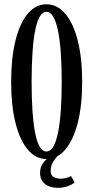

<svg xmlns="http://www.w3.org/2000/svg" viewBox="-20 -731 432 896"><path d="M196.5 11Q146 11 109 -33.5Q72 -78 52 -158.5Q32 -239 32 -349Q32 -459.5 52 -540.8Q72 -622 109 -666.5Q146 -711 196.5 -711Q247.5 -711 285 -666.5Q322.5 -622 343 -540.8Q363.5 -459.5 363.5 -349Q363.5 -239 343 -158.5Q322.5 -78 285 -33.5Q247.5 11 196.5 11ZM196.5 -24Q215 -24 228.5 -46.5Q242 -69 250.8 -111.8Q259.5 -154.5 263.8 -214.5Q268 -274.5 268 -349Q268 -424 263.8 -484.2Q259.5 -544.5 250.8 -587.2Q242 -630 228.5 -653Q215 -676 196.5 -676Q178.5 -676 165.2 -653Q152 -630 143.8 -587.2Q135.5 -544.5 131.5 -484.2Q127.5 -424 127.5 -349Q127.5 -274.5 131.5 -214.5Q135.5 -154.5 143.8 -111.8Q152 -69 165.2 -46.5Q178.5 -24 196.5 -24ZM249.5 145.5Q228.5 145.5 209.5 138.5Q190.5 131.5 178.8 116Q167 100.5 167 76Q167 51 179 33.2Q191 15.5 207 3.5Q223 -8.5 235 -15L249 -3.5Q238.5 8 227.5 24.8Q216.5 41.5 216.5 66Q216.5 89 232 96Q247.5 103 261.5 103Q274 103 288 99.8Q302 96.5 311.5 90.5L328 120.5Q316 131 295.2 138.2Q274.5 145.5 249.5 145.5Z"/></svg>

Font: Imbue Thin 10pt Medium
Style: Regular
Weight: 500
Version: Version 1.102